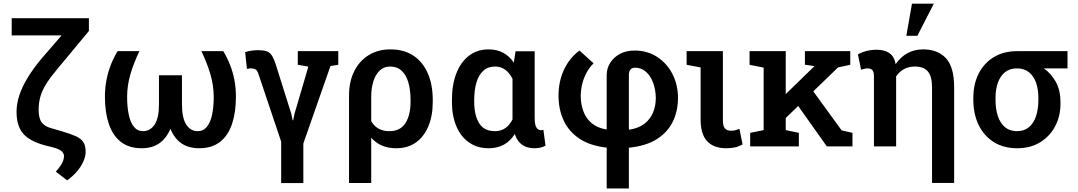

<svg xmlns="http://www.w3.org/2000/svg" viewBox="-20 -812 5982 1065"><path d="M352.5 188.5 289.6 140.1Q305.7 122.1 315.7 107.2Q325.7 92.3 330.3 79.1Q335 65.9 335 54.2Q335 37.6 320.3 25.6Q305.7 13.7 272 4.9L232.4 -4.9Q146 -27.8 108.9 -70.3Q71.8 -112.8 71.8 -191.9Q71.8 -234.9 86.4 -280.8Q101.1 -326.7 131.1 -377Q161.1 -427.2 206.5 -482.4L319.8 -613.3L318.8 -615.7H44.9V-710.9H473.1V-640.1L301.3 -433.1Q262.7 -387.7 239.3 -351.3Q215.8 -314.9 205.1 -279.8Q194.3 -244.6 194.3 -202.6Q194.3 -154.8 211.9 -132.1Q229.5 -109.4 269 -99.6L318.8 -85Q369.1 -70.3 399.2 -57.1Q429.2 -43.9 442.1 -23.9Q455.1 -3.9 455.1 31.2Q454.6 57.6 441.2 86.4Q427.7 115.2 404.8 141.4Q381.8 167.5 352.5 188.5Z M766.1 10.3Q694.8 10.3 649.7 -25.6Q604.5 -61.5 583.3 -125.7Q562 -189.9 562 -275.4Q562 -325.7 571 -370.6Q580.1 -415.5 595.7 -454.8Q611.3 -494.1 632.3 -528.3H753.4Q722.2 -463.9 703.6 -400.9Q685.1 -337.9 685.1 -275.4Q685.1 -219.7 694.1 -176.5Q703.1 -133.3 722.7 -108.9Q742.2 -84.5 773.4 -84.5Q813 -84.5 837.4 -120.6Q861.8 -156.7 861.8 -234.9V-394.5H989.3V-234.9Q989.3 -156.7 1013.2 -120.6Q1037.1 -84.5 1077.1 -84.5Q1107.9 -84.5 1127.7 -108.9Q1147.5 -133.3 1156.5 -176.3Q1165.5 -219.2 1165.5 -275.4Q1165.5 -337.9 1146.7 -401.1Q1127.9 -464.4 1097.2 -528.3H1218.3Q1239.3 -494.1 1255.1 -454.6Q1271 -415 1279.8 -370.4Q1288.6 -325.7 1288.6 -275.4Q1288.6 -189.9 1267.3 -125.5Q1246.1 -61 1200.9 -25.4Q1155.8 10.3 1084.5 10.3Q1026.9 10.3 987.3 -16.4Q947.8 -43 925.3 -97.2Q901.9 -43 862.5 -16.4Q823.2 10.3 766.1 10.3Z M1539.6 203.6V-26.4L1414.1 -399.9Q1408.2 -419.4 1398.7 -426Q1389.2 -432.6 1371.6 -432.6Q1366.7 -432.6 1363.3 -432.1Q1359.9 -431.6 1349.6 -429.7L1339.8 -522.9Q1354.5 -527.8 1374 -530.8Q1393.6 -533.7 1410.2 -533.7Q1439.9 -533.7 1457.8 -527.8Q1475.6 -522 1486.8 -505.9Q1498 -489.7 1507.8 -460L1596.2 -179.7L1603 -145H1606L1613.3 -179.7L1690.4 -442.4L1631.8 -452.6V-528.3H1856.4V-452.6L1813 -445.8L1662.6 -16.1V203.6Z M1916 203.1V-281.7Q1916 -359.9 1945.1 -417.5Q1974.1 -475.1 2025.9 -506.6Q2077.6 -538.1 2145 -538.1Q2221.2 -538.1 2273.4 -503.2Q2325.7 -468.3 2353 -405.3Q2380.4 -342.3 2380.4 -257.3V-247.1Q2380.4 -169.9 2356.2 -111.8Q2332 -53.7 2286.9 -21.7Q2241.7 10.3 2178.2 10.3Q2132.8 10.3 2098.4 -4.6Q2064 -19.5 2039.1 -47.9V203.1ZM2139.2 -84.5Q2200.7 -84.5 2229 -129.2Q2257.3 -173.8 2257.3 -247.1V-257.3Q2257.3 -313 2245.1 -354.7Q2232.9 -396.5 2207.8 -419.7Q2182.6 -442.9 2144 -442.9Q2109.4 -442.9 2085.9 -420.4Q2062.5 -397.9 2050.8 -360.1Q2039.1 -322.3 2039.1 -276.4V-140.1Q2054.2 -113.3 2079.1 -98.9Q2104 -84.5 2139.2 -84.5Z M2689.9 10.3Q2627 10.3 2581.3 -22Q2535.6 -54.2 2511.2 -112.1Q2486.8 -169.9 2486.8 -247.1V-257.3Q2486.8 -341.8 2511.2 -404.8Q2535.6 -467.8 2581.3 -502.9Q2627 -538.1 2690.4 -538.1Q2737.3 -538.1 2771.7 -519Q2806.2 -500 2830.1 -464.8L2839.8 -527.8H2945.8V-158.2Q2945.8 -120.1 2955.3 -105Q2964.8 -89.8 2981.4 -89.8Q2984.9 -89.8 2988.3 -90.3Q2991.7 -90.8 2994.1 -92.3L3005.9 -3.9Q2990.2 4.4 2975.3 7.3Q2960.4 10.3 2943.8 10.3Q2903.8 10.3 2876.2 -9Q2848.6 -28.3 2835.4 -68.4Q2811 -29.8 2775.4 -9.8Q2739.7 10.3 2689.9 10.3ZM2724.6 -84.5Q2758.8 -84.5 2783 -101.3Q2807.1 -118.2 2822.8 -149.4V-375.5Q2812 -396.5 2797.9 -411.6Q2783.7 -426.8 2765.6 -434.8Q2747.6 -442.9 2725.6 -442.9Q2686 -442.9 2660.4 -419.2Q2634.8 -395.5 2622.6 -354Q2610.4 -312.5 2610.4 -257.3V-247.1Q2610.4 -172.9 2637.7 -128.7Q2665 -84.5 2724.6 -84.5Z M3345.2 233.4V6.8Q3252.9 -3.4 3193.8 -43Q3134.8 -82.5 3106.4 -144Q3078.1 -205.6 3078.1 -281.2Q3078.1 -361.3 3108.6 -426Q3139.2 -490.7 3194.3 -531.7L3272.5 -460.9Q3249.5 -438 3233.9 -409.4Q3218.3 -380.9 3210.2 -348.9Q3202.1 -316.9 3201.2 -281.2Q3201.2 -233.9 3216.1 -194.3Q3231 -154.8 3262 -128.7Q3293 -102.5 3342.3 -94.2L3345.2 -95.2V-395Q3345.2 -432.6 3364.7 -463.6Q3384.3 -494.6 3418.9 -513.2Q3453.6 -531.7 3500 -531.7Q3569.8 -531.7 3624.3 -496.8Q3678.7 -461.9 3709.7 -402.1Q3740.7 -342.3 3740.7 -268.6Q3740.7 -195.8 3711.7 -136.7Q3682.6 -77.6 3622.6 -39.8Q3562.5 -2 3468.3 7.3V233.4ZM3471.2 -92.8Q3521.5 -100.6 3554 -125.2Q3586.4 -149.9 3602.1 -187.3Q3617.7 -224.6 3617.7 -269Q3616.7 -316.9 3602.3 -354.5Q3587.9 -392.1 3562.5 -414.3Q3537.1 -436.5 3502.9 -436.5Q3484.9 -436.5 3476.6 -425.8Q3468.3 -415 3468.3 -397.5V-94.2Z M4007.8 10.3Q3939 10.3 3902.6 -28.6Q3866.2 -67.4 3866.2 -149.4V-438L3788.6 -452.6V-528.3H3989.7V-146Q3989.7 -112.3 4001.2 -99.6Q4012.7 -86.9 4035.2 -86.9Q4048.8 -86.9 4058.3 -89.4Q4067.9 -91.8 4081.5 -97.2L4099.1 -10.7Q4076.2 1.5 4055.4 5.9Q4034.7 10.3 4007.8 10.3Z M4327.6 -147 4275.4 -229 4495.6 -442.9 4497.6 -445.3 4444.8 -453.1V-528.3H4696.3V-452.6L4628.4 -438ZM4141.1 0V-75.2L4215.8 -90.3V-437L4137.7 -452.6V-528.3H4338.4V-90.3L4411.1 -75.2V0ZM4566.4 0 4391.1 -247.1 4466.8 -338.9 4648.4 -88.9 4708.5 -75.2V0Z M5149.9 202.6V-326.7Q5149.9 -389.2 5126.5 -416Q5103 -442.9 5055.7 -442.9Q5020.5 -442.9 4994.1 -428.5Q4967.8 -414.1 4950.7 -388.2V0H4827.6V-389.2Q4827.6 -413.6 4818.8 -423.1Q4810.1 -432.6 4793 -432.6Q4783.7 -432.6 4774.9 -430.4Q4766.1 -428.2 4756.3 -425.3L4738.8 -510.3Q4758.3 -522 4786.1 -529.1Q4814 -536.1 4842.3 -536.1Q4884.8 -536.1 4911.4 -518.8Q4938 -501.5 4945.3 -467.8Q4946.3 -464.8 4946.8 -461.4Q4947.3 -458 4947.8 -455.6Q4974.1 -495.1 5012.9 -516.6Q5051.8 -538.1 5099.6 -538.1Q5182.1 -538.1 5227.3 -488.8Q5272.5 -439.5 5272.5 -328.1V202.6ZM5007.3 -613.3 5038.6 -791.5H5159.7L5068.4 -613.3Z M5622.6 10.3Q5546.9 10.3 5492.4 -23.9Q5438 -58.1 5408.4 -118.9Q5378.9 -179.7 5378.9 -258.8V-269Q5378.9 -345.2 5408.4 -403.6Q5438 -461.9 5492.4 -495.1Q5546.9 -528.3 5622.6 -528.3H5901.4V-432.6H5770Q5812.5 -402.8 5837.4 -356.2Q5862.3 -309.6 5862.3 -246.1V-235.8Q5862.3 -168 5833 -112.1Q5803.7 -56.2 5749.8 -22.9Q5695.8 10.3 5622.6 10.3ZM5621.6 -84.5Q5661.6 -84.5 5687.7 -106.7Q5713.9 -128.9 5726.8 -168Q5739.7 -207 5739.7 -258.8V-269Q5739.7 -316.4 5726.8 -353.3Q5713.9 -390.1 5687.5 -411.4Q5661.1 -432.6 5620.6 -432.6Q5580.6 -432.6 5554.4 -411.4Q5528.3 -390.1 5515.1 -353.3Q5502 -316.4 5502 -269V-258.8Q5502 -207 5515.1 -167.7Q5528.3 -128.4 5554.7 -106.4Q5581.1 -84.5 5621.6 -84.5Z"/></svg>

Font: Roboto Slab LO Medium
Style: Regular
Weight: 500
Designer: Google
Version: Version 2.000